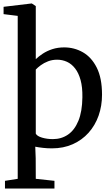

<svg xmlns="http://www.w3.org/2000/svg" viewBox="-24 -839 638 1100"><path d="M4.5 241V197L77.5 185.5V-748L-3.5 -758V-800L156 -819H158.5L181 -804V-500Q197.5 -516 221.5 -531.8Q245.5 -547.5 276.2 -557.5Q307 -567.5 344 -567.5Q401.5 -567.5 450.8 -539.5Q500 -511.5 530.2 -451.8Q560.5 -392 560.5 -296.5Q560.5 -232 540.8 -176.2Q521 -120.5 483.5 -78.5Q446 -36.5 392.8 -12.8Q339.5 11 273.5 11Q247 11 222.8 8.2Q198.5 5.5 178 1.5L180.5 67L181 185.5L288 197V241ZM279 -42Q328 -42 365.8 -68Q403.5 -94 425.2 -147Q447 -200 448 -281.5Q449 -339 437.8 -380Q426.5 -421 406.2 -447Q386 -473 359.5 -485Q333 -497 303 -497Q275.5 -497 251.5 -487.8Q227.5 -478.5 209.5 -465.2Q191.5 -452 181 -440.5V-73.5Q188 -59 216.8 -50.5Q245.5 -42 279 -42Z"/></svg>

Font: Merriweather 24pt
Style: Regular
Weight: 400
Designer: Eben Sorkin
Foundry: Eben Sorkin
Version: Version 2.100